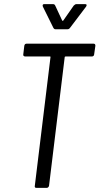

<svg xmlns="http://www.w3.org/2000/svg" viewBox="-20 -912 483 932"><path d="M443 -690 437 -648Q437 -644 434 -641Q431 -638 427 -638H299Q297 -638 295.5 -637Q294 -636 294 -634L218 -10Q217 -6 214 -3Q211 0 207 0H157Q147 0 149 -10L225 -634Q226 -635 225 -636.5Q224 -638 222 -638H102Q97 -638 94.5 -641Q92 -644 93 -648L98 -690Q100 -700 109 -700H434Q443 -700 443 -690ZM187 -885Q187 -892 195 -892H237Q245 -892 248 -885L282 -812Q282 -811 284 -811Q286 -811 287 -812L338 -885Q345 -892 351 -892H393Q405 -892 398 -880L320 -777Q315 -770 308 -770H249Q243 -770 239 -777L188 -880Q187 -882 187 -885Z"/></svg>

Font: Barlow Condensed
Style: Italic
Weight: 400
Width: 3
Italic angle: -7°
Designer: Jeremy Tribby
Foundry: Tribby Type
Version: Version 1.408